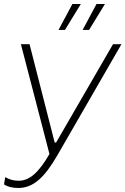

<svg xmlns="http://www.w3.org/2000/svg" viewBox="-32 -740 624 955"><path d="M59 195C134 195 190 142 253 33L572 -520H530L247 -31H240L115 -520H72L214 26C162 116 116 159 61 159C36 159 14 153 -6 141L-12 177C7 190 33 195 59 195ZM259 -591H291L370 -720H328ZM379 -591H411L490 -720H448Z"/></svg>

Font: Fixel Display ExtraLight
Style: Italic
Weight: 200
Italic angle: -10°
Designer: AlfaBravo + MacPaw
Foundry: Kyrylo Tkachov, Marchela Mozhyna, Serhii Makarenko, Maria Weinstein, Zakhar Kryvoshyya
Version: Version 1.210;Glyphs 3.2 (3217)